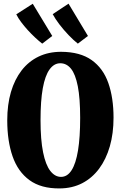

<svg xmlns="http://www.w3.org/2000/svg" viewBox="-20 -1042 674 1073"><path d="M313.5 11Q209.5 12 144.8 -35.2Q80 -82.5 50.2 -168.5Q20.5 -254.5 20.5 -369.5Q20.5 -457.5 41.2 -528Q62 -598.5 101 -648.8Q140 -699 195.8 -725.8Q251.5 -752.5 321.5 -752.5Q428 -752 492.2 -706.2Q556.5 -660.5 585.5 -577.8Q614.5 -495 614.5 -384.5Q614.5 -296.5 593.8 -224.2Q573 -152 534 -99.5Q495 -47 439.5 -18.2Q384 10.5 313.5 11ZM321 -53.5Q356.5 -53.5 380.2 -90.8Q404 -128 416 -201.2Q428 -274.5 428 -383Q428 -493 414.8 -560.2Q401.5 -627.5 376.8 -658Q352 -688.5 317 -688.5Q282 -688.5 257 -654Q232 -619.5 219.2 -549.2Q206.5 -479 206.5 -370.5Q206.5 -261 220.8 -190.8Q235 -120.5 261 -87Q287 -53.5 321 -53.5ZM215.5 -798.5Q197.5 -812.5 176.5 -832Q155.5 -851.5 135 -874Q114.5 -896.5 97.8 -919Q81 -941.5 71 -962L163 -1021L272 -841L216.5 -798.5ZM414.5 -798.5Q390.5 -817.5 363.2 -846Q336 -874.5 312.2 -905.5Q288.5 -936.5 274.5 -963L363 -1021.5L471.5 -841L415.5 -798.5Z"/></svg>

Font: Merriweather 24pt SemiCondensed Black
Style: Regular
Weight: 900
Width: 4
Designer: Eben Sorkin
Foundry: Eben Sorkin
Version: Version 2.100